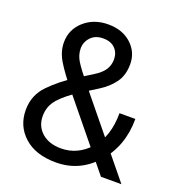

<svg xmlns="http://www.w3.org/2000/svg" viewBox="-132 -836 890 956"><g transform="rotate(20 312.5 -358.5)"><path d="M39.1 -185.5Q39.1 -100.1 100.1 -45.2Q161.1 9.8 268.6 9.8Q395.5 9.8 481.4 -87.9Q567.4 -185.5 567.4 -329.1H483.4Q483.4 -205.1 419.9 -134.8Q356.4 -64.5 268.6 -64.5Q205.1 -64.5 167 -98.1Q128.9 -131.8 128.9 -185.5Q128.9 -239.3 164.6 -278.8Q200.2 -318.4 268.6 -361.3L346.7 -410.2Q393.6 -439.5 421.9 -478.5Q450.2 -517.6 450.2 -576.2Q450.2 -639.6 403.3 -682.6Q356.4 -725.6 280.8 -725.6Q205.1 -725.6 153.8 -680.2Q102.5 -634.8 102.5 -566.4Q102.5 -517.6 130.4 -471.2Q158.2 -424.8 210 -361.3L504.9 0H613.3L278.3 -410.2Q230.5 -468.8 210.9 -500.5Q191.4 -532.2 191.4 -566.4Q191.4 -600.6 215.3 -626Q239.3 -651.4 280.8 -651.4Q322.3 -651.4 344.2 -628.4Q366.2 -605.5 366.2 -571.3Q366.2 -542 351.6 -517.6Q336.9 -493.2 297.9 -468.8L219.7 -419.9Q146.5 -374 92.8 -318.8Q39.1 -263.7 39.1 -185.5Z"/></g></svg>

Font: Roboto Flex
Style: wght 400 wdth 100 opsz 14.0 GRAD 0.00 slnt 0.00 XTRA 468 XOPQ 96 YOPQ 79 YTLC 514 YTUC 712 YTAS 750 YTDE -203.00 YTFI 738
Weight: 400
Designer: Berlow after Robertson
Foundry: Google
Version: Version 3.100